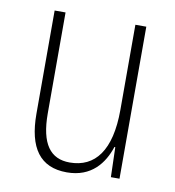

<svg xmlns="http://www.w3.org/2000/svg" viewBox="-66 -589 600 658"><g transform="rotate(10 233.5 -259.5)"><path d="M391 -529H353V-233C353 -91 301 -25 213 -25C146 -25 110 -71 110 -178V-529H72V-170C72 -51 116 10 209 10C295 10 336 -46 355 -104H358L361 0H391Z"/></g></svg>

Font: Noto Sans Devanagari Condensed ExtraLight
Style: Regular
Weight: 200
Width: 3
Designer: Jelle Bosma - Monotype Design Team
Foundry: Monotype Imaging Inc.
Version: Version 2.004